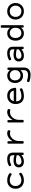

<svg xmlns="http://www.w3.org/2000/svg" viewBox="2255 -2941 886 5436"><g transform="rotate(-90 2698.0 -223.0)"><path d="M307.1 10.7Q362.3 10.7 415.3 -5.9Q468.3 -22.5 508.3 -51.8Q535.6 -71.3 515.6 -104.5Q497.1 -135.7 471.2 -115.7Q400.9 -61.5 307.1 -61.5Q236.3 -61.5 192.6 -107.4Q148.9 -153.3 148.9 -225.6Q148.9 -297.9 192.6 -343.8Q236.3 -389.6 307.1 -389.6Q394 -389.6 462.9 -342.3Q489.7 -323.2 506.3 -356Q524.9 -390.1 496.6 -408.2Q414.1 -461.9 307.1 -461.9Q201.7 -461.9 136.7 -395.3Q71.8 -328.6 71.8 -225.6Q71.8 -122.6 136.7 -55.9Q201.7 10.7 307.1 10.7Z M728.5 -417.5Q700.7 -402.8 715.8 -371.6Q731.4 -338.9 757.8 -352.5Q833.5 -391.1 909.2 -391.1Q968.3 -391.1 994.9 -368.9Q1021.5 -346.7 1021.5 -299.3V-130.9L1026.4 -67.9V-26.9Q1026.4 -9.8 1033.7 -2.4Q1041 4.9 1060.1 4.9H1061Q1080.1 4.9 1087.4 -2.4Q1094.7 -9.8 1094.7 -26.9V-299.3Q1094.7 -461.9 911.1 -461.9Q813 -461.9 728.5 -417.5ZM677.2 -131.8Q677.2 -64.9 722.9 -27.1Q768.6 10.7 843.3 10.7Q948.2 10.7 1032.2 -65.4L1026.9 -144.5Q946.8 -58.1 846.2 -58.1Q801.8 -58.1 777.1 -77.9Q752.4 -97.7 752.4 -133.3Q752.4 -213.9 873.5 -213.9Q958 -213.9 1028.3 -189.5L1028.8 -255.4Q954.6 -282.7 873 -282.7Q831.5 -282.7 797.1 -274.4Q762.7 -266.1 735.4 -248.5Q708 -231 692.6 -201.2Q677.2 -171.4 677.2 -131.8Z M1417.5 -309.6V-424.3Q1417.5 -441.4 1410.2 -448.7Q1402.8 -456.1 1383.8 -456.1H1382.8Q1363.8 -456.1 1356.4 -448.7Q1349.1 -441.4 1349.1 -424.3V-26.9Q1349.1 -9.8 1357.2 -2.4Q1365.2 4.9 1385.3 4.9H1386.2Q1406.2 4.9 1414.3 -2.4Q1422.4 -9.8 1422.4 -26.9V-131.8Q1422.4 -199.7 1452.1 -258.1Q1481.9 -316.4 1531.2 -350.1Q1580.6 -383.8 1636.7 -383.8Q1663.6 -383.8 1690.4 -375Q1705.1 -370.1 1713.6 -377.7Q1722.2 -385.3 1727.1 -405.3Q1735.8 -441.9 1705.1 -451.7Q1672.9 -461.9 1641.1 -461.9Q1576.2 -461.9 1518.1 -421.6Q1460 -381.3 1417.5 -309.6Z M2017.1 -309.6V-424.3Q2017.1 -441.4 2009.8 -448.7Q2002.4 -456.1 1983.4 -456.1H1982.4Q1963.4 -456.1 1956.1 -448.7Q1948.7 -441.4 1948.7 -424.3V-26.9Q1948.7 -9.8 1956.8 -2.4Q1964.8 4.9 1984.9 4.9H1985.8Q2005.9 4.9 2013.9 -2.4Q2022 -9.8 2022 -26.9V-131.8Q2022 -199.7 2051.8 -258.1Q2081.5 -316.4 2130.9 -350.1Q2180.2 -383.8 2236.3 -383.8Q2263.2 -383.8 2290 -375Q2304.7 -370.1 2313.2 -377.7Q2321.8 -385.3 2326.7 -405.3Q2335.4 -441.9 2304.7 -451.7Q2272.5 -461.9 2240.7 -461.9Q2175.8 -461.9 2117.7 -421.6Q2059.6 -381.3 2017.1 -309.6Z M2470.7 -225.6Q2470.7 -114.3 2528.8 -51.8Q2586.9 10.7 2692.9 10.7Q2747.6 10.7 2801.3 -1Q2855 -12.7 2894.5 -31.7Q2924.8 -46.4 2912.6 -79.1Q2906.2 -96.7 2895 -103Q2883.8 -109.4 2868.7 -102.1Q2835 -82.5 2788.3 -71.3Q2741.7 -60.1 2692.9 -60.1Q2624.5 -60.1 2586.9 -97.4Q2549.3 -134.8 2545.9 -207.5H2899.4Q2916 -207.5 2923.6 -214.6Q2931.2 -221.7 2930.2 -237.8Q2924.3 -339.4 2866 -400.6Q2807.6 -461.9 2702.6 -461.9Q2600.1 -461.9 2535.4 -396.7Q2470.7 -331.5 2470.7 -225.6ZM2851.1 -275.9H2550.8Q2563 -330.1 2602.5 -360.6Q2642.1 -391.1 2702.6 -391.1Q2766.1 -391.1 2803.5 -361.3Q2840.8 -331.5 2851.1 -275.9Z M3275.9 -13.7Q3370.1 -13.7 3430.7 -89.8V8.3Q3430.7 64 3396.5 95.9Q3362.3 127.9 3294.9 127.9Q3216.3 127.9 3134.3 98.6Q3107.4 89.4 3095.7 123.5Q3084 159.2 3110.8 168.9Q3196.3 200.2 3294.9 200.2Q3394 200.2 3449 151.4Q3503.9 102.5 3503.9 14.6V-424.3Q3503.9 -441.4 3496.6 -448.7Q3489.3 -456.1 3470.2 -456.1H3469.2Q3450.2 -456.1 3442.9 -448.7Q3435.5 -441.4 3435.5 -424.3V-378.9Q3372.1 -461.9 3275.9 -461.9Q3183.6 -461.9 3124.8 -401.4Q3065.9 -340.8 3065.9 -237.8Q3065.9 -134.8 3124.8 -74.2Q3183.6 -13.7 3275.9 -13.7ZM3280.8 -85.9Q3215.8 -85.9 3178.5 -127.9Q3141.1 -169.9 3141.1 -237.8Q3141.1 -305.7 3178.5 -347.7Q3215.8 -389.6 3280.8 -389.6Q3347.2 -389.6 3388.9 -349.1Q3430.7 -308.6 3430.7 -237.8Q3430.7 -167 3388.9 -126.5Q3347.2 -85.9 3280.8 -85.9Z M3726.6 -417.5Q3698.7 -402.8 3713.9 -371.6Q3729.5 -338.9 3755.9 -352.5Q3831.5 -391.1 3907.2 -391.1Q3966.3 -391.1 3992.9 -368.9Q4019.5 -346.7 4019.5 -299.3V-130.9L4024.4 -67.9V-26.9Q4024.4 -9.8 4031.7 -2.4Q4039.1 4.9 4058.1 4.9H4059.1Q4078.1 4.9 4085.4 -2.4Q4092.8 -9.8 4092.8 -26.9V-299.3Q4092.8 -461.9 3909.2 -461.9Q3811 -461.9 3726.6 -417.5ZM3675.3 -131.8Q3675.3 -64.9 3720.9 -27.1Q3766.6 10.7 3841.3 10.7Q3946.3 10.7 4030.3 -65.4L4024.9 -144.5Q3944.8 -58.1 3844.2 -58.1Q3799.8 -58.1 3775.1 -77.9Q3750.5 -97.7 3750.5 -133.3Q3750.5 -213.9 3871.6 -213.9Q3956.1 -213.9 4026.4 -189.5L4026.9 -255.4Q3952.6 -282.7 3871.1 -282.7Q3829.6 -282.7 3795.2 -274.4Q3760.7 -266.1 3733.4 -248.5Q3706.1 -231 3690.7 -201.2Q3675.3 -171.4 3675.3 -131.8Z M4666 -645.5Q4646 -645.5 4637.9 -638.2Q4629.9 -630.9 4629.9 -613.8V-381.3Q4566.9 -461.9 4475.1 -461.9Q4382.8 -461.9 4324 -397.9Q4265.1 -334 4265.1 -225.6Q4265.1 -117.2 4324 -53.2Q4382.8 10.7 4475.1 10.7Q4571.3 10.7 4634.8 -72.3V-26.9Q4634.8 -9.8 4642.1 -2.4Q4649.4 4.9 4668.5 4.9H4669.4Q4688.5 4.9 4695.8 -2.4Q4703.1 -9.8 4703.1 -26.9V-613.8Q4703.1 -630.9 4695.1 -638.2Q4687 -645.5 4667 -645.5ZM4480 -61.5Q4415 -61.5 4377.7 -106.9Q4340.3 -152.3 4340.3 -225.6Q4340.3 -298.8 4377.7 -344.2Q4415 -389.6 4480 -389.6Q4546.4 -389.6 4588.1 -345.7Q4629.9 -301.8 4629.9 -225.6Q4629.9 -149.4 4588.1 -105.5Q4546.4 -61.5 4480 -61.5Z M4928.7 -395.3Q4862.3 -328.6 4862.3 -225.6Q4862.3 -122.6 4928.7 -55.9Q4995.1 10.7 5096.7 10.7Q5198.2 10.7 5264.6 -55.9Q5331.1 -122.6 5331.1 -225.6Q5331.1 -328.6 5264.6 -395.3Q5198.2 -461.9 5096.7 -461.9Q4995.1 -461.9 4928.7 -395.3ZM5211.9 -344Q5255.9 -298.3 5255.9 -225.6Q5255.9 -152.8 5211.9 -107.2Q5168 -61.5 5096.7 -61.5Q5025.4 -61.5 4981.4 -107.2Q4937.5 -152.8 4937.5 -225.6Q4937.5 -298.3 4981.4 -344Q5025.4 -389.6 5096.7 -389.6Q5168 -389.6 5211.9 -344Z"/></g></svg>

Font: Courier Prime Code
Style: Regular
Weight: 400
Designer: Alan Dague-Greene
Foundry: Quote-Unquote Apps
Version: Version 3.18